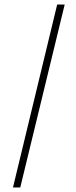

<svg xmlns="http://www.w3.org/2000/svg" viewBox="-20 -713 334 843"><path d="M37 110 231 -693H264L69 110Z"/></svg>

Font: Ancizar Serif Light
Style: Regular
Weight: 300
Designer: Cesar Puertas, Viviana Monsalve, Julian Moncada, Julian Prieto, Jose Castro, Felipe Aragon, Mariel Hernandez, Sara Alarc
Version: Version 8.100